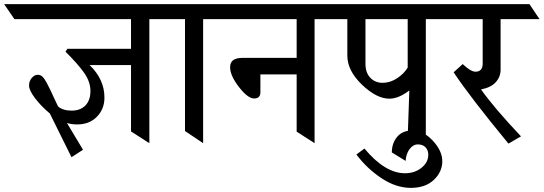

<svg xmlns="http://www.w3.org/2000/svg" viewBox="-90 -695 2639 932"><path d="M546 -379H345Q417 -310 417 -221Q417 -166 380.5 -128.5Q344 -91 285 -91Q257 -91 235 -98L313 32L257 68Q153 -143 152 -144Q109 -180 80 -218.5Q51 -257 51 -279.5Q51 -302 64.5 -317Q78 -332 92.5 -332Q107 -332 116.5 -322.5Q126 -313 136 -294.5Q146 -276 154 -259L174 -216Q186 -191 192 -178Q216 -158 258 -158Q300 -158 324.5 -183Q349 -208 349 -253.5Q349 -299 317 -343.5Q285 -388 228 -444L237 -458H546V-602H-20L-70 -675H742L791 -602H635V0L546 -57Z M896 -602V0L808 -59V-602H699L658 -675H1003L1044 -602Z M1350 -334H1174V-247Q1174 -217 1143.5 -217Q1113 -217 1070 -272.5Q1027 -328 1027 -369Q1027 -414 1086 -414H1350V-602H963L913 -675H1543L1593 -602H1437V0L1350 -56Z M1977 -602V0L1890 -56L1897 -256Q1845 -216 1800 -216Q1738 -216 1667 -284Q1596 -352 1596 -425V-602H1503L1453 -675H2084L2133 -602ZM1889 -367V-602H1684V-385Q1684 -342 1707.5 -317.5Q1731 -293 1767.5 -293Q1804 -293 1837.5 -315Q1871 -337 1889 -367Z M1640 55 1679 26Q1779 146 1876 146Q1923 146 1956 119.5Q1989 93 1989 56Q1989 34 1975.5 20Q1962 6 1938.5 6Q1915 6 1898 29Q1881 52 1879 86L1812 45Q1812 0 1838 -31Q1864 -62 1914 -62Q1964 -62 2010.5 -12.5Q2057 37 2057 88Q2057 139 2016 178Q1975 217 1904 217Q1833 217 1762.5 170.5Q1692 124 1640 55Z M2340 -602V-357Q2340 -322 2316.5 -296Q2293 -270 2245 -261Q2306 -174 2439 -33L2378 2Q2191 -225 2112 -344L2156 -384Q2195 -347 2218 -347Q2253 -347 2253 -387V-602H2044L1994 -675H2480L2529 -602Z"/></svg>

Font: Halant Medium
Style: Regular
Weight: 500
Designer: Hitesh Malaviya (Devanagari), Satya Rajpurohit (Latin)
Foundry: Indian Type Foundry
Version: Version 1.101;PS 1.0;hotconv 1.0.78;makeotf.lib2.5.61930; tt